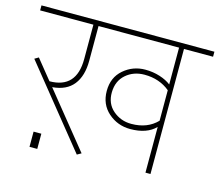

<svg xmlns="http://www.w3.org/2000/svg" viewBox="-109 -743 1015 887"><g transform="rotate(15 398.5 -299.0)"><path d="M137.7 -49.3V23.4H100.6V-49.3ZM526.4 -200.7H527.3Q603.5 -200.7 649.9 -248.5V-394.5Q599.6 -436 528.3 -436Q476.1 -436 439.9 -404.5Q403.8 -373 402.8 -318.8Q401.9 -264.6 439 -232.7Q476.1 -200.7 526.4 -200.7ZM239.7 -433.6V-598.1H-15.1V-622.1H812V-598.1H672.9V0H648.9V-218.8Q607.9 -176.3 528.3 -176.3Q467.8 -176.3 423.1 -215.3Q378.4 -254.4 378.4 -318.8Q378.4 -383.3 422.6 -421.4Q466.8 -459.5 525.9 -459.5Q563 -459.5 595.7 -449Q628.4 -438.5 649.4 -421.9V-598.1H264.2V-432.1Q264.2 -359.4 231 -317.4Q197.8 -275.4 130.4 -270L340.8 -9.8L320.8 1.5L16.6 -375.5L35.6 -386.7L111.3 -293Q239.7 -293.5 239.7 -433.6Z"/></g></svg>

Font: Yantramanav Thin
Style: Regular
Weight: 250
Version: Version 1.001;PS 1.0;hotconv 1.0.72;makeotf.lib2.5.5900; ttf